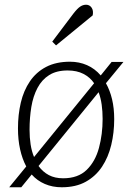

<svg xmlns="http://www.w3.org/2000/svg" viewBox="-20 -778 558 812"><path d="M19 14 91 -74Q74 -106 65 -146.5Q56 -187 56 -235Q56 -293 68 -344Q80 -395 106.5 -434Q133 -473 175 -495Q217 -517 276 -517Q315 -517 348 -502.5Q381 -488 406 -459L452 -516H502L428 -426Q445 -396 454 -358Q463 -320 463 -274Q463 -217 450.5 -165Q438 -113 411.5 -73Q385 -33 343 -9.5Q301 14 241 14Q202 14 169.5 0Q137 -14 114 -40L70 14ZM247 -24Q310 -24 346.5 -59.5Q383 -95 398.5 -152.5Q414 -210 414 -275Q414 -307 410 -335.5Q406 -364 397 -388L143 -76Q161 -51 186.5 -37.5Q212 -24 247 -24ZM124 -114 378 -426Q361 -451 333 -465.5Q305 -480 266 -480Q219 -480 188 -460.5Q157 -441 138.5 -406Q120 -371 112.5 -325.5Q105 -280 105 -229Q105 -196 109.5 -167Q114 -138 124 -114ZM290 -720Q307 -742 319 -750Q331 -758 344 -758Q359 -758 367.5 -745.5Q376 -733 372 -713L217 -586L201 -602Z"/></svg>

Font: Literata ExtraLight
Style: Italic
Weight: 250
Italic angle: -2°
Designer: Latin by Veronika Burian and Jose Scaglione. Greek by Irene Vlachou. Cyrillic by Vera Evstafieva
Foundry: TypeTogether
Version: Version 3.002